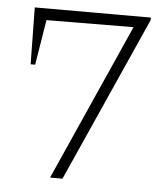

<svg xmlns="http://www.w3.org/2000/svg" viewBox="-47 -635 580 677"><g transform="rotate(5 243.5 -296.5)"><path d="M52 -392 49 -593H460V-584L199 0H155L402 -554L94 -552L68 -392Z"/></g></svg>

Font: Piazzolla ExtraLight
Style: Regular
Weight: 200
Designer: Juan Pablo del Peral
Foundry: Huerta Tipografica
Version: Version 1.330